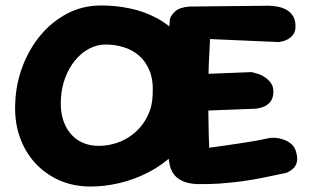

<svg xmlns="http://www.w3.org/2000/svg" viewBox="-20 -676 1143 703"><path d="M312 7Q249 7 197 -16Q145 -39 107.5 -80.5Q70 -122 51 -178.5Q32 -235 36 -303Q39 -371 63 -434Q87 -497 128.5 -547Q170 -597 226.5 -626.5Q283 -656 351 -656Q402 -656 454 -645.5Q506 -635 552.5 -610.5Q599 -586 635.5 -546Q672 -506 691 -447.5Q710 -389 706 -310Q703 -246 677.5 -195.5Q652 -145 611.5 -107Q571 -69 520.5 -43.5Q470 -18 416.5 -5.5Q363 7 312 7ZM342 -142Q368 -142 395 -149Q422 -156 447 -171Q472 -186 492 -208.5Q512 -231 525 -261.5Q538 -292 539 -330Q542 -381 528 -416Q514 -451 489 -472.5Q464 -494 432 -503.5Q400 -513 367 -513Q335 -513 306 -497.5Q277 -482 254.5 -454.5Q232 -427 218.5 -390.5Q205 -354 203 -314Q200 -260 217 -221.5Q234 -183 266 -162.5Q298 -142 342 -142ZM697 -2Q662 -5 642.5 -16Q623 -27 614 -41.5Q605 -56 602 -69.5Q599 -83 598 -91Q595 -163 592.5 -223Q590 -283 590 -340.5Q590 -398 592.5 -461.5Q595 -525 602 -605Q605 -619 621 -634Q637 -649 673 -652L962 -655Q962 -655 972 -654.5Q982 -654 997 -651.5Q1012 -649 1026.5 -641.5Q1041 -634 1051 -620Q1061 -606 1062 -584Q1063 -562 1053.5 -549.5Q1044 -537 1031.5 -531Q1019 -525 1009.5 -523.5Q1000 -522 1000 -522L749 -533Q746 -482 744.5 -441.5Q743 -401 742.5 -366.5Q742 -332 742.5 -298Q743 -264 743.5 -224.5Q744 -185 746 -135Q779 -140 802.5 -143Q826 -146 844 -149Q862 -152 880 -154.5Q898 -157 919 -161Q940 -165 969 -171Q969 -171 977.5 -171.5Q986 -172 998.5 -170Q1011 -168 1024.5 -162.5Q1038 -157 1049 -146.5Q1060 -136 1064 -120Q1071 -96 1066.5 -81Q1062 -66 1052.5 -58Q1043 -50 1035.5 -46.5Q1028 -43 1028 -43Q981 -33 941.5 -25Q902 -17 864 -12Q826 -7 785.5 -4Q745 -1 697 -2ZM631 -267 622 -401 901 -412Q901 -412 909.5 -410Q918 -408 929.5 -404Q941 -400 952.5 -391.5Q964 -383 972.5 -371Q981 -359 981 -341Q981 -318 971 -305Q961 -292 948.5 -286.5Q936 -281 926 -279.5Q916 -278 916 -278Z"/></svg>

Font: Sour Gummy Black
Style: Bold
Weight: 700
Version: Version 1.000